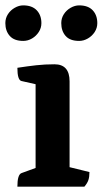

<svg xmlns="http://www.w3.org/2000/svg" viewBox="-24 -698 384 718"><path d="M41 0Q41 -46 57 -50.9L120.1 -73.9L109.1 -58.6V-395.4L121.1 -380.4L56.4 -395Q41 -398.4 41 -444.5Q79.5 -450.4 111.9 -454Q144.3 -457.6 179.8 -457.6Q236.2 -457.6 236.2 -393.8V-61.9L224.2 -75.8L310.5 -54.6Q310.5 -36.4 306.5 -24.6Q302.6 -12.9 291.6 0ZM272 -545Q237.5 -545 221.3 -563.7Q205.1 -582.4 205.1 -611.5Q205.1 -630 214.8 -645Q224.5 -660 240.2 -668.9Q256 -677.9 272 -677.9Q305.5 -677.9 322.7 -659.5Q339.9 -641.1 339.9 -611.5Q339.9 -593.5 330.2 -578.5Q320.5 -563.4 304.7 -554.2Q288.9 -545 272 -545ZM62.9 -545Q29 -545 12.5 -563.7Q-4 -582.4 -4 -611.5Q-4 -630 5.7 -645Q15.4 -660 31.2 -668.9Q46.9 -677.9 62.9 -677.9Q95.9 -677.9 113.4 -659.5Q130.8 -641.1 130.8 -611.5Q130.8 -593.5 121.1 -578.5Q111.4 -563.4 95.9 -554.2Q80.4 -545 62.9 -545Z"/></svg>

Font: Pitagon Serif
Style: Regular
Weight: 400
Designer: Travis Tran
Foundry: Pitagon
Version: Version 1.000;gftools[0.9.26]